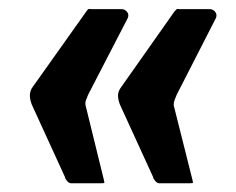

<svg xmlns="http://www.w3.org/2000/svg" viewBox="-20 -482 540 440"><path d="M421 -70Q423 -63 421.5 -62.5Q420 -62 410 -62H345Q340 -62 335.5 -67.5Q331 -73 331 -76L255 -242Q251 -252 250.5 -261.5Q250 -271 256 -280L380 -456Q385 -462 387 -461.5Q389 -461 395 -461H461Q468 -461 473 -455Q478 -449 475 -441L385 -265Q382 -258 380 -252.5Q378 -247 378 -241ZM218 -70Q220 -63 218.5 -62.5Q217 -62 207 -62H143Q138 -62 133.5 -67.5Q129 -73 129 -76L53 -242Q49 -252 48.5 -261.5Q48 -271 53 -280L178 -456Q182 -462 184.5 -461.5Q187 -461 192 -461H259Q266 -461 271 -455Q276 -449 273 -441L182 -265Q179 -258 177 -252.5Q175 -247 176 -241Z"/></svg>

Font: Libre Franklin Thin ExtraBold
Style: Italic
Weight: 800
Italic angle: -8°
Version: Version 2.000